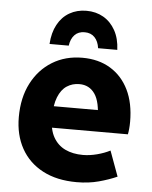

<svg xmlns="http://www.w3.org/2000/svg" viewBox="-54 -790 671 847"><g transform="rotate(5 282.0 -366.5)"><path d="M38 -252Q38 -338 71 -402Q104 -466 162 -501.5Q220 -537 295 -537Q367 -537 419.5 -505Q472 -473 500.5 -414.5Q529 -356 529 -274Q529 -257 527.5 -242Q526 -227 524 -218H145V-313H416L385 -272Q385 -349 360.5 -384.5Q336 -420 292 -420Q261 -420 236.5 -404Q212 -388 198 -353Q184 -318 184 -262Q184 -209 203 -175.5Q222 -142 255.5 -126Q289 -110 334 -110Q364 -110 396.5 -118.5Q429 -127 454 -140L495 -28Q459 -12 414.5 0Q370 12 317 12Q229 12 166.5 -21Q104 -54 71 -113.5Q38 -173 38 -252ZM445 -585H360Q356 -615 339.5 -632.5Q323 -650 295 -650Q267 -650 250.5 -632.5Q234 -615 230 -585H145Q148 -635 167.5 -671Q187 -707 220 -726Q253 -745 295 -745Q337 -745 370 -726Q403 -707 423 -671Q443 -635 445 -585Z"/></g></svg>

Font: Radio Canada
Style: Regular
Weight: 400
Designer: Charles Daoud, Etienne Aubert Bonn, Alexandre Saumier Demers, Jacques Le Bailly
Foundry: Radio-Canada
Version: Version 2.104;gftools[0.9.28.dev5+ged2979d]